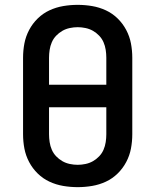

<svg xmlns="http://www.w3.org/2000/svg" viewBox="-20 -763 640 791"><path d="M300 8Q270 8 240.5 3Q211 -2 184 -14.5Q157 -27 135.5 -48Q114 -69 100 -95.5Q86 -122 80.5 -151Q75 -180 75 -210V-525Q75 -555 80.5 -584Q86 -613 100 -639.5Q114 -666 135.5 -687Q157 -708 184 -720.5Q211 -733 240.5 -738Q270 -743 300 -743Q330 -743 359.5 -738Q389 -733 416 -720.5Q443 -708 464.5 -687Q486 -666 500 -639.5Q514 -613 519.5 -584Q525 -555 525 -525V-210Q525 -180 519.5 -151Q514 -122 500 -95.5Q486 -69 464.5 -48Q443 -27 416 -14.5Q389 -2 359.5 3Q330 8 300 8ZM418 -414V-525Q418 -541 415.5 -557.5Q413 -574 406.5 -589Q400 -604 388.5 -616Q377 -628 363 -636Q349 -644 332.5 -647.5Q316 -651 300 -651Q284 -651 267.5 -647.5Q251 -644 237 -636Q223 -628 211.5 -616Q200 -604 193.5 -589Q187 -574 184.5 -557.5Q182 -541 182 -525V-414ZM300 -84Q316 -84 332.5 -87.5Q349 -91 363 -99Q377 -107 388.5 -119Q400 -131 406.5 -146Q413 -161 415.5 -177.5Q418 -194 418 -210V-321H182V-210Q182 -194 184.5 -177.5Q187 -161 193.5 -146Q200 -131 211.5 -119Q223 -107 237 -99Q251 -91 267.5 -87.5Q284 -84 300 -84Z"/></svg>

Font: Iosevka Semibold Extended
Style: Regular
Weight: 600
Width: 7
Monospace: yes
Designer: Belleve Invis
Foundry: Belleve Invis
Version: Version 32.5.0; ttfautohint (v1.8.4)